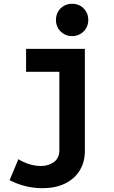

<svg xmlns="http://www.w3.org/2000/svg" viewBox="-20 -781 602 1014"><path d="M428.2 -522.9V15.6Q428.2 75.2 400.6 119.9Q373 164.6 322.5 188.7Q272 212.9 204.1 212.9Q158.2 212.9 114 201.9Q69.8 190.9 30.8 170.4L77.1 59.6Q102.5 76.2 134.5 85.9Q166.5 95.7 195.3 95.7Q236.3 95.7 264.9 74.7Q293.5 53.7 293.5 11.7V-401.9H117.7V-522.9ZM275.4 -675.8Q275.4 -699.7 286.6 -719.2Q297.9 -738.8 317.4 -750Q336.9 -761.2 360.8 -761.2Q384.8 -761.2 404.3 -750Q423.8 -738.8 435.1 -719.2Q446.3 -699.7 446.3 -675.8Q446.3 -651.9 435.1 -632.3Q423.8 -612.8 404.3 -601.6Q384.8 -590.3 360.8 -590.3Q336.9 -590.3 317.4 -601.6Q297.9 -612.8 286.6 -632.3Q275.4 -651.9 275.4 -675.8Z"/></svg>

Font: Reddit Mono
Style: Bold
Weight: 700
Designer: Stephen Hutchings
Foundry: Reddit
Version: Version 1.009